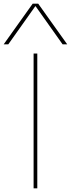

<svg xmlns="http://www.w3.org/2000/svg" viewBox="-61 -1020 384 1040"><path d="M121 0V-730H141V0ZM-41 -780 116 -1000H146L303 -780H278L132 -986H130L-16 -780Z"/></svg>

Font: M PLUS 2 Thin
Style: Regular
Weight: 100
Designer: Coji Morishita
Foundry: UNDERFOREST DESIGN
Version: Version 1.001